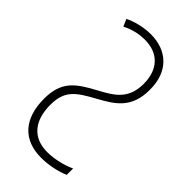

<svg xmlns="http://www.w3.org/2000/svg" viewBox="-230 -784 854 854"><g transform="rotate(45 197.0 -357.0)"><path d="M175 -724C128 -724 79 -710 50 -695L65 -661C104 -682 144 -688 173 -688C261 -688 309 -633 309 -545C309 -452 257 -418 185 -380C94 -331 42 -295 42 -185C42 -61 105 10 218 10C260 10 313 1 353 -17V-57C315 -39 263 -27 220 -27C127 -27 81 -89 81 -185C81 -275 121 -303 207 -350C284 -392 347 -431 347 -545C348 -662 277 -724 175 -724Z"/></g></svg>

Font: Noto Sans ExtraCondensed ExtraLight
Style: Regular
Weight: 200
Width: 2
Designer: Monotype Design Team
Foundry: Monotype Imaging Inc.
Version: Version 2.013